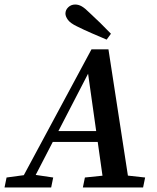

<svg xmlns="http://www.w3.org/2000/svg" viewBox="-46 -828 694 848"><path d="M-26 0 -17 -44 79 -57H101L189 -44L180 0ZM30 0 358 -610H433L527 0H414L340 -524L364 -543L83 0ZM171 -201 189 -249H441L439 -201ZM320 0 329 -44 455 -57H477L595 -44L586 0ZM444 -679 425 -653Q392 -667 358.5 -681.5Q325 -696 293 -712Q264 -726 253.5 -741Q243 -756 243 -768Q243 -784 255.5 -796Q268 -808 286 -808Q301 -808 315 -800Q329 -792 349 -772Q373 -750 397 -726.5Q421 -703 444 -679Z"/></svg>

Font: Lisu Bosa ExtraBold
Style: Italic
Weight: 800
Italic angle: -19°
Designer: David Morse, Annie Olsen, Victor Gaultney, Frank Grießhammer (Latin)
Foundry: SIL International
Version: Version 2.000